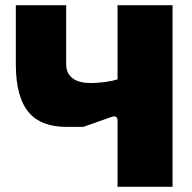

<svg xmlns="http://www.w3.org/2000/svg" viewBox="-20 -720 741 740"><path d="M433 -256V0H645V-700H433V-414C412 -407 369 -400 328 -400C274 -400 235 -422 235 -472V-700H41V-472C41 -294 114 -231 236 -231H301L409 -269C425 -275 433 -269 433 -256Z"/></svg>

Font: Finlandica Black
Style: Regular
Weight: 900
Designer: Niklas Ekholm, Juho Hiilivirta, Jaakko Suomalainen
Foundry: Helsinki Type Studio
Version: Version 2.000;Glyphs 3.2 (3202)